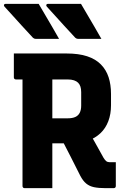

<svg xmlns="http://www.w3.org/2000/svg" viewBox="-42 -978 662 998"><path d="M406 -318Q431 -274 451.5 -238Q472 -202 496 -158Q504 -145 510.5 -140Q517 -135 527 -135Q531 -135 533.5 -135Q536 -135 540 -135H560Q560 -101 560 -73Q560 -45 560 -11Q560 -6 557 -3Q554 0 549 0Q542 0 529.5 0Q517 0 507 0Q471 0 447 -5Q423 -10 406 -24Q389 -38 375 -65Q350 -114 325.5 -163Q301 -212 275 -261ZM30 -700Q98 -700 167 -700Q236 -700 304 -700Q367 -700 411 -685.5Q455 -671 482.5 -643Q510 -615 522.5 -576.5Q535 -538 535 -490V-431Q535 -385 521 -348Q507 -311 480 -285.5Q453 -260 415 -246.5Q377 -233 329 -233Q301 -233 272.5 -233Q244 -233 216 -233L205 -228V-363Q231 -363 257.5 -363Q284 -363 310 -363Q334 -363 349.5 -370Q365 -377 372.5 -392Q380 -407 380 -429V-499Q380 -516 376 -528Q372 -540 364 -548Q356 -556 342.5 -560.5Q329 -565 310 -565Q266 -565 220.5 -565Q175 -565 130.5 -565Q86 -565 41 -565Q36 -565 33 -568Q30 -571 30 -576Q30 -609 30 -638Q30 -667 30 -700ZM230 0Q193 0 158.5 0Q124 0 86 0Q81 0 78 -3Q75 -6 75 -11Q75 -91 75 -165.5Q75 -240 75 -313.5Q75 -387 75 -462Q75 -537 75 -616H242L230 -586Q230 -557 230 -529Q230 -501 230 -475Q230 -412 230 -352Q230 -292 230 -230Q230 -168 230 -98Q230 -71 230 -46Q230 -21 230 0ZM159 -958Q177 -928 194.5 -897.5Q212 -867 230 -837Q248 -807 265 -776Q246 -776 230.5 -776Q215 -776 196 -776Q177 -776 145 -776Q139 -776 135 -778Q131 -780 129 -782Q93 -821 69.5 -846.5Q46 -872 26.5 -894Q7 -916 -19 -944Q-23 -949 -21 -953.5Q-19 -958 -13 -958Q23 -958 45.5 -958Q68 -958 93 -958Q118 -958 159 -958ZM379 -958Q397 -928 414.5 -897.5Q432 -867 450 -837Q468 -807 485 -776Q466 -776 450.5 -776Q435 -776 416 -776Q397 -776 365 -776Q359 -776 355 -778Q351 -780 349 -782Q313 -821 289.5 -846.5Q266 -872 246.5 -894Q227 -916 201 -944Q197 -949 199 -953.5Q201 -958 207 -958Q243 -958 265.5 -958Q288 -958 313 -958Q338 -958 379 -958Z"/></svg>

Font: Recursive Monospace ExtraBold
Style: Regular
Weight: 800
Version: Version 1.047